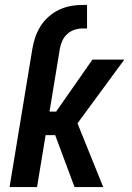

<svg xmlns="http://www.w3.org/2000/svg" viewBox="-20 -763 540 783"><path d="M19 0 112 -564Q116 -588 124 -611.5Q132 -635 145.5 -656.5Q159 -678 179 -695.5Q199 -713 221.5 -723.5Q244 -734 268.5 -738.5Q293 -743 317 -743H335V-647H317Q300 -647 283.5 -641.5Q267 -636 254 -624Q241 -612 234 -596.5Q227 -581 224 -564L182 -308H209L357 -520H487L296 -260L401 0H284L205 -212H166L131 0Z"/></svg>

Font: Iosevka SS18
Style: Bold Italic
Weight: 700
Italic angle: -9°
Monospace: yes
Designer: Belleve Invis
Foundry: Belleve Invis
Version: Version 25.1.1; ttfautohint (v1.8.4)